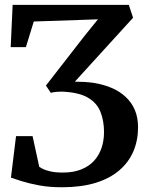

<svg xmlns="http://www.w3.org/2000/svg" viewBox="-20 -763 614 790"><path d="M234.5 7.5Q183.5 7.5 141.5 -0.2Q99.5 -8 69.5 -17.5Q39.5 -27 25 -32L46 -203H114L141.5 -76.5Q145.5 -73.5 156.2 -68Q167 -62.5 187.2 -57.8Q207.5 -53 239 -53Q282 -53 314 -65.8Q346 -78.5 366.8 -101.2Q387.5 -124 397.8 -154.2Q408 -184.5 408 -219.5Q408 -265.5 393.5 -302.5Q379 -339.5 341.2 -361.5Q303.5 -383.5 234 -386Q221.5 -386 210.8 -385Q200 -384 189 -381L169 -411L326 -613L383 -683.5L119 -674.5L86.5 -569H24L32 -743H510L527.5 -690L288 -427Q308 -427 327.5 -425.8Q347 -424.5 365.5 -422Q406 -415.5 439.5 -401.2Q473 -387 497.2 -364.2Q521.5 -341.5 534.8 -310.5Q548 -279.5 548 -239Q548 -185.5 528.8 -140.2Q509.5 -95 470.5 -61.8Q431.5 -28.5 372.8 -10.5Q314 7.5 234.5 7.5Z"/></svg>

Font: Merriweather SemiBold
Style: Regular
Weight: 600
Version: Version 2.100